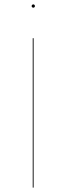

<svg xmlns="http://www.w3.org/2000/svg" viewBox="-20 -854 303 874"><path d="M133 0H129V-680H133ZM139 -826Q139 -824 137 -821.5Q135 -819 132 -819Q128 -819 126 -821.5Q124 -824 124 -826Q124 -829 126 -831.5Q128 -834 132 -834Q135 -834 137 -831.5Q139 -829 139 -826Z"/></svg>

Font: FiraGO Four
Style: Regular
Weight: 100
Designer: bBox Type
Foundry: bBox Type GmbH
Version: Version 1.001